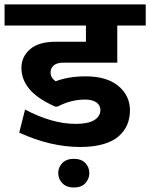

<svg xmlns="http://www.w3.org/2000/svg" viewBox="-35 -649 669 856"><path d="M323.2 6.3Q189.9 6.3 50.8 -57.6L76.7 -160.6Q197.3 -96.7 302.2 -96.7Q357.9 -96.7 385.3 -113.5Q412.6 -130.4 412.6 -158.7Q412.6 -179.7 394.8 -192.4Q377 -205.1 343.8 -205.1Q281.7 -205.1 221.7 -173.8H210.9Q131.8 -209 96.2 -251.7Q60.5 -294.4 60.5 -346.7Q60.5 -395.5 98.6 -429.2Q136.7 -462.9 213.9 -462.9H348.1V-535.2H-14.6V-629.4H614.7V-535.2H487.8V-369.6H247.6Q218.8 -369.6 204.6 -357.4Q190.4 -345.2 190.4 -325.7Q190.4 -302.7 212.9 -286.6Q271 -308.6 347.2 -308.6Q441.4 -308.6 492.9 -265.6Q544.4 -222.7 544.4 -156.7Q544.4 -122.1 532.2 -93.3Q520 -64.5 494.4 -41.7Q468.8 -19 425.3 -6.3Q381.8 6.3 323.2 6.3ZM224.6 122.6Q224.6 96.7 242.9 77.9Q261.2 59.1 293.9 59.1Q327.6 59.1 345.5 77.9Q363.3 96.7 363.3 122.6Q363.3 148.4 345.5 167.7Q327.6 187 293.9 187Q261.7 187 243.2 168Q224.6 148.9 224.6 122.6Z"/></svg>

Font: Khula Bold
Style: Regular
Weight: 700
Designer: Erin McLaughlin, Steve Matteson
Version: Version 1.000;PS 1.0;hotconv 1.0.72;makeotf.lib2.5.5900